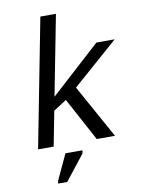

<svg xmlns="http://www.w3.org/2000/svg" viewBox="-99 -793 799 1067"><g transform="rotate(-10 300.0 -259.5)"><path d="M395 0 263.7 -243.7 189.9 -195.8 151.9 0H64L204.6 -724.6H292.5L204.6 -272L486.3 -528.3H589.4L331.1 -301.3L498 0ZM140.6 206.5 143.6 190.4 210 47.9H306.2L302.7 65.9L191.9 206.5Z"/></g></svg>

Font: Liberation Mono
Style: Italic
Weight: 400
Italic angle: -12°
Monospace: yes
Designer: Steve Matteson
Foundry: Ascender Corporation
Version: Version 2.1.5